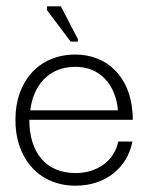

<svg xmlns="http://www.w3.org/2000/svg" viewBox="-20 -579 485 609"><path d="M220 10C315 10 384 -47 400 -130H355C343 -69 288 -30 220 -30C125 -30 73 -96 73 -199H401C401 -203 401 -207 401 -212C401 -217 401 -221 400 -224C392 -335 320 -406 219 -406C102 -406 29 -319 29 -201C27 -85 97 10 220 10ZM76 -229C85 -304 131 -367 219 -367C283 -367 322 -330 340 -287C349 -266 353 -246 354 -229ZM227 -447V-455L173 -559H129V-547L204 -447Z"/></svg>

Font: OSH Darker Grotesque
Style: Regular
Weight: 400
Designer: Gabriel Lam
Foundry: TypeRant
Version: Version 1.000;Glyphs 3.1.1 (3148)